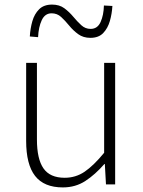

<svg xmlns="http://www.w3.org/2000/svg" viewBox="-20 -804 623 837"><path d="M254 13Q172 13 133 -37Q94 -87 94 -190V-530H141V-196Q141 -111 169.5 -70Q198 -29 262 -29Q310 -29 349 -55.5Q388 -82 434 -138V-530H482V0H442L437 -89H435Q395 -43 352 -15Q309 13 254 13ZM374 -639Q343 -639 321 -655Q299 -671 281.5 -692.5Q264 -714 246.5 -730Q229 -746 205 -746Q176 -746 162 -716Q148 -686 146 -642L110 -645Q112 -680 121 -711.5Q130 -743 150.5 -763.5Q171 -784 207 -784Q239 -784 260.5 -768Q282 -752 299.5 -731Q317 -710 334.5 -694Q352 -678 375 -678Q405 -678 418.5 -708Q432 -738 433 -780L470 -778Q468 -744 459 -712.5Q450 -681 430 -660Q410 -639 374 -639Z"/></svg>

Font: Noto Sans TC ExtraLight
Style: Regular
Weight: 250
Designer: Ryoko NISHIZUKA  (kana, bopomofo & ideographs); Paul D. Hunt (Latin, Greek & Cyrillic); Sandoll Communications , Soo-you
Foundry: Adobe
Version: Version 2.004-H2;hotconv 1.0.118;makeotfexe 2.5.65603